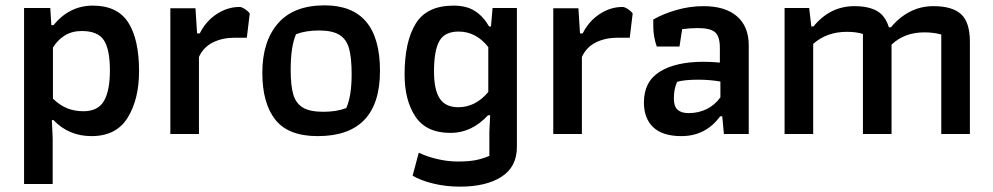

<svg xmlns="http://www.w3.org/2000/svg" viewBox="-20 -501 3714 718"><path d="M70 -471H168L172 -407H180Q240 -480 327 -480Q419 -480 459.5 -417Q500 -354 500 -235Q500 -130 457.5 -61Q415 8 322 8Q237 8 180 -52H174L177 17V187H70ZM391 -238Q391 -316 368.5 -350.5Q346 -385 286 -385Q248 -385 221 -367.5Q194 -350 178 -323V-132Q204 -107 231.5 -96Q259 -85 292 -85Q346 -85 368.5 -123Q391 -161 391 -238Z M617 -470H711L717 -376H727Q750 -422 790.5 -448.5Q831 -475 876 -475Q884 -475 896 -467Q908 -459 914 -451L903 -360H858Q812 -360 776.5 -342.5Q741 -325 724 -288V0H617Z M961 -229Q961 -346 1019.5 -413.5Q1078 -481 1194 -481Q1401 -481 1401 -236Q1401 8 1168 8Q1058 8 1009.5 -53.5Q961 -115 961 -229ZM1275 -97Q1295 -142 1295 -223Q1295 -284 1285.5 -319Q1276 -354 1249.5 -370.5Q1223 -387 1173 -387Q1123 -387 1087 -373Q1067 -327 1067 -240Q1067 -180 1077 -147Q1087 -114 1113 -98.5Q1139 -83 1189 -83Q1239 -83 1275 -97Z M1523 156 1546 70Q1577 85 1616 94Q1655 103 1692 103Q1732 103 1758 98Q1784 93 1810 82V-8L1813 -70H1805Q1744 -4 1665 -4Q1574 -4 1533.5 -65Q1493 -126 1493 -222Q1493 -345 1534.5 -412.5Q1576 -480 1676 -480Q1725 -480 1756.5 -459.5Q1788 -439 1809 -402H1816L1822 -471H1913V48Q1913 123 1855.5 160Q1798 197 1700 197Q1648 197 1600.5 185.5Q1553 174 1523 156ZM1806 -157V-325Q1760 -383 1695 -383Q1643 -383 1623 -347.5Q1603 -312 1603 -234Q1603 -165 1624.5 -132.5Q1646 -100 1694 -100Q1758 -100 1806 -157Z M2049 -470H2143L2149 -376H2159Q2182 -422 2222.5 -448.5Q2263 -475 2308 -475Q2316 -475 2328 -467Q2340 -459 2346 -451L2335 -360H2290Q2244 -360 2208.5 -342.5Q2173 -325 2156 -288V0H2049Z M2388 -118Q2388 -196 2447.5 -233Q2507 -270 2611 -270Q2639 -270 2672 -267V-322Q2672 -365 2654 -380.5Q2636 -396 2590 -396Q2563 -396 2531 -392L2521 -327H2436Q2423 -364 2423 -403V-428Q2459 -449 2509 -463.5Q2559 -478 2611 -478Q2692 -478 2736 -440Q2780 -402 2780 -331V0H2687L2681 -66H2673Q2619 8 2528 8Q2458 8 2423 -25Q2388 -58 2388 -118ZM2674 -137V-196Q2636 -203 2591 -203Q2540 -203 2512 -195Q2505 -178 2502.5 -164Q2500 -150 2500 -132Q2500 -103 2514 -90.5Q2528 -78 2555 -78Q2592 -78 2622.5 -93Q2653 -108 2674 -137Z M2914 -471H3006L3014 -402H3022Q3084 -478 3175 -478Q3228 -478 3259.5 -460Q3291 -442 3304 -399H3312Q3341 -435 3381.5 -456.5Q3422 -478 3471 -478Q3541 -478 3574 -448Q3607 -418 3607 -344V0H3500V-372Q3470 -380 3437 -380Q3362 -380 3314 -334V0H3207V-374Q3182 -382 3147 -382Q3072 -382 3021 -337V0H2914Z"/></svg>

Font: Athiti SemiBold
Style: Regular
Weight: 600
Designer: CadsonDemak Team
Foundry: CadsonDemak
Version: Version 1.032